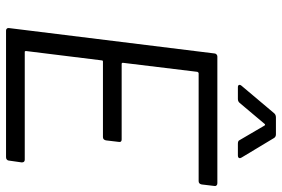

<svg xmlns="http://www.w3.org/2000/svg" viewBox="-169 -765 934 636"><g transform="rotate(90 298.0 -447.0)"><path d="M580 -638H223Q220 -638 218 -634L188 -387Q188 -383 192 -383H442Q452 -383 450 -373L445 -331Q443 -321 434 -321H184Q180 -321 180 -317L149 -66Q149 -62 152 -62H509Q518 -62 518 -52L512 -10Q512 -6 509 -3Q506 0 501 0H81Q77 0 74.5 -3Q72 -6 73 -10L157 -690Q157 -694 160 -697Q163 -700 167 -700H587Q592 -700 594.5 -697Q597 -694 596 -690L591 -648Q589 -638 580 -638ZM264 -780 355 -888Q360 -894 369 -894H425Q433 -894 437 -888L502 -780L504 -775Q504 -768 495 -768H456Q446 -768 444 -774L396 -856Q395 -858 393 -858Q391 -858 390 -856L321 -774Q316 -768 308 -768H269Q263 -768 261.5 -771.5Q260 -775 264 -780Z"/></g></svg>

Font: Barlow
Style: Italic
Weight: 400
Italic angle: -7°
Designer: Jeremy Tribby
Foundry: Tribby Type
Version: Version 1.408